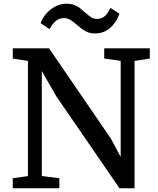

<svg xmlns="http://www.w3.org/2000/svg" viewBox="-20 -1000 841 1020"><path d="M252.9 -861.3 242.7 -845.7 195.8 -876.5Q203.6 -901.4 223.4 -925Q243.2 -948.7 271.5 -964.4Q300.8 -980.5 335.9 -980.5Q371.6 -980.5 402.8 -958.5Q415.5 -948.7 431.6 -934.1Q454.1 -914.1 466.6 -906.7Q479 -899.4 495.1 -899.4Q535.2 -899.4 557.6 -941.4L566.9 -958L614.7 -926.8Q597.2 -879.4 564 -850.8Q530.8 -822.3 484.9 -822.3Q458 -822.3 437.3 -832.8Q416.5 -843.3 389.2 -867.7Q365.2 -888.2 350.8 -896Q336.4 -903.8 318.8 -903.8Q279.8 -903.8 252.9 -861.3ZM128.4 -64.5V-676.3L47.9 -689V-743.2H240.7L569.3 -263.2L621.1 -166.5V-676.8L533.7 -689V-743.2H775.9V-689L694.8 -676.3V0H614.7L278.3 -489.7L202.1 -622.6V-64.9L295.4 -53.2V0H47.9V-53.2Z"/></svg>

Font: Merriweather
Style: Regular
Weight: 400
Designer: Eben Sorkin
Foundry: Eben Sorkin
Version: Version 1.584; ttfautohint (v1.8.1)